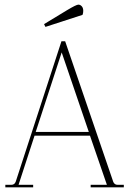

<svg xmlns="http://www.w3.org/2000/svg" viewBox="-20 -808 557 828"><path d="M176 -692 170 -704 269 -764Q309 -788 318 -788Q326 -788 332.5 -781Q339 -774 339 -761Q339 -752 336 -744ZM3 0V-11H29Q43 -11 48 -25L245 -630H261L468 -25Q473 -11 487 -11H514V0H371V-11H441L368 -223H129L60 -11H123V0ZM134 -239H363L246 -582Z"/></svg>

Font: Arapey Thin-Display
Style: Regular
Weight: 100
Designer: Eduardo Rodriguez Tunni
Foundry: Eduardo Rodriguez Tunni
Version: Version 4.000